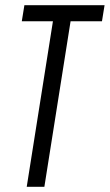

<svg xmlns="http://www.w3.org/2000/svg" viewBox="-20 -720 423 740"><path d="M373 -638H252L151 0H83L184 -638H64L74 -700H383Z"/></svg>

Font: Georama Condensed
Style: Italic
Weight: 400
Width: 3
Italic angle: -9°
Designer: Jean-Baptiste Levee
Foundry: Production Type
Version: Version 1.000